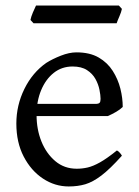

<svg xmlns="http://www.w3.org/2000/svg" viewBox="-20 -658 502 693"><path d="M369 -239H89L90 -283H324Q336 -283 339.5 -287Q343 -291 343 -301Q343 -314 339 -334Q335 -354 324.5 -373Q314 -392 294 -405Q274 -418 242 -418Q203 -418 174 -395Q145 -372 128.5 -332.5Q112 -293 112 -243Q112 -191 129.5 -147.5Q147 -104 179.5 -76.5Q212 -49 257 -49Q277 -49 296.5 -53.5Q316 -58 341 -72Q366 -86 402 -115Q408 -112 413 -106Q418 -100 420 -96Q377 -48 346 -24.5Q315 -1 288 7Q261 15 228 15Q178 15 135 -13.5Q92 -42 65.5 -93Q39 -144 39 -212Q39 -278 68 -337Q97 -396 147 -431Q169 -445 199.5 -457Q230 -469 256 -469Q304 -469 336 -450.5Q368 -432 387 -402Q406 -372 414.5 -338Q423 -304 423 -272Q414 -263 399.5 -254.5Q385 -246 369 -239ZM420 -626Q418 -615 411 -599Q404 -583 401 -574H101L90 -586Q92 -597 98.5 -612.5Q105 -628 110 -638H409Z"/></svg>

Font: ChillKai
Style: Regular
Weight: 400
Designer: ChillType
Foundry: 寒蝉字型
Version: Version 2.000